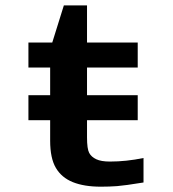

<svg xmlns="http://www.w3.org/2000/svg" viewBox="-20 -686 640 712"><path d="M166 -240.2H85.4V-333H166V-435.5H85.4V-528.3H173.8L216.8 -666H302.7V-528.3H490.7V-435.5H302.7V-333H490.7V-240.2H302.7V-176.8Q302.7 -133.8 310.8 -118.9Q318.8 -104 336.9 -95.5Q355 -86.9 387.7 -86.9Q448.2 -86.9 512.2 -100.1V-9.3Q442.9 2 414.1 4.2Q385.3 6.3 354 6.3Q292 6.3 250.2 -10.5Q208.5 -27.3 187.3 -63.2Q166 -99.1 166 -164.1Z"/></svg>

Font: Cousine
Style: Bold
Weight: 700
Monospace: yes
Designer: Steve Matteson
Foundry: Ascender Corporation
Version: Version 1.20